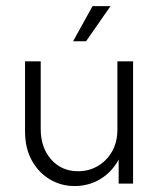

<svg xmlns="http://www.w3.org/2000/svg" viewBox="-20 -610 533 638"><path d="M227.8 8.3Q183.3 8.3 145.8 -13.9Q108.3 -36.1 85.8 -76.7Q63.2 -117.4 63.2 -173.6V-406.2H115.3V-181.2Q115.3 -119.4 150 -80.2Q184.7 -41 239.6 -41Q275 -41 304.5 -58Q334 -75 352.1 -106.2Q370.1 -137.5 370.1 -179.9V-406.2H422.2V0H374.3V-79.9Q352.1 -38.2 313.2 -14.9Q274.3 8.3 227.8 8.3ZM222.9 -472.9 287.5 -589.6H347.2L266 -472.9Z"/></svg>

Font: Afacad Flux Light
Style: Regular
Weight: 300
Designer: Kristian Moeller
Foundry: Dicotype
Version: Version 1.100